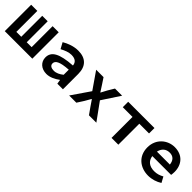

<svg xmlns="http://www.w3.org/2000/svg" viewBox="271 -1766 2958 2958"><g transform="rotate(45 1750.0 -287.5)"><path d="M50 -575V0H650V-575H517V-118H410V-575H291V-118H184V-575Z M778 -157C778 -58 855 14 969 14C1045 14 1120 -24 1180 -69H1184L1195 0H1317V-335C1317 -502 1225 -589 1065 -589C966 -589 873 -553 800 -510L854 -411C916 -444 976 -469 1036 -469C1124 -469 1162 -428 1167 -368C889 -350 778 -285 778 -157ZM1167 -166C1119 -128 1070 -102 1014 -102C961 -102 921 -123 921 -168C921 -225 976 -265 1167 -277Z M1657 -299 1452 0H1609L1677 -106C1695 -140 1716 -174 1735 -207H1740C1762 -174 1787 -138 1809 -106L1884 0H2045L1840 -283L2032 -575H1876L1815 -473C1799 -441 1779 -406 1762 -374H1758C1737 -406 1714 -441 1695 -472L1627 -575H1466Z M2376 -457V0H2524V-457H2736V-575H2164V-457Z M3434 -315C3434 -473 3339 -589 3166 -589C3014 -589 2869 -476 2869 -287C2869 -97 3009 14 3185 14C3266 14 3348 -12 3411 -53L3361 -145C3309 -116 3261 -101 3204 -101C3102 -101 3033 -147 3018 -246H3428C3430 -259 3434 -287 3434 -315ZM3171 -474C3247 -474 3293 -430 3302 -345H3020C3038 -430 3095 -474 3171 -474Z"/></g></svg>

Font: Kawkab Mono
Style: Bold
Weight: 700
Monospace: yes
Designer: Abdullah Arif
Foundry: Abdullah Arif
Version: Version 1.000;PS 000.500;hotconv 1.0.88;makeotf.lib2.5.64775